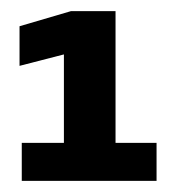

<svg xmlns="http://www.w3.org/2000/svg" viewBox="-20 -699 316 344"><path d="M19 -375H260.5V-443H187V-679H107L15 -652V-581L94.5 -601.5V-443H19Z"/></svg>

Font: Anybody Condensed Black
Style: Regular
Weight: 900
Width: 3
Designer: Tyler Finck
Foundry: Etcetera Type Company
Version: Version 1.113;gftools[0.9.25]